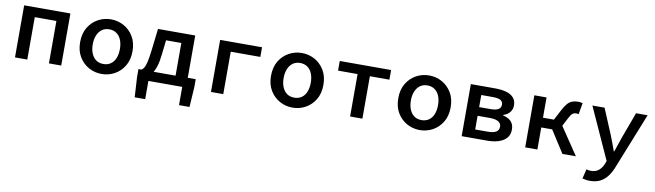

<svg xmlns="http://www.w3.org/2000/svg" viewBox="-39 -1042 6078 1783"><g transform="rotate(10 3000.0 -150.5)"><path d="M82 0V-491H518V0H402V-400H198V0Z M900 12Q835 12 779 -18.5Q723 -49 688 -106.5Q653 -164 653 -245Q653 -327 688 -384.5Q723 -442 779 -472.5Q835 -503 900 -503Q965 -503 1021 -472.5Q1077 -442 1112 -384.5Q1147 -327 1147 -245Q1147 -164 1112 -106.5Q1077 -49 1021 -18.5Q965 12 900 12ZM900 -82Q940 -82 969 -102Q998 -122 1013 -159Q1028 -196 1028 -245Q1028 -294 1013 -331Q998 -368 969 -388.5Q940 -409 900 -409Q860 -409 831.5 -388.5Q803 -368 787.5 -331Q772 -294 772 -245Q772 -196 787.5 -159Q803 -122 831.5 -102Q860 -82 900 -82Z M1580 0V-400H1436L1420 -260Q1413 -195 1399 -151Q1385 -107 1365.5 -80Q1346 -53 1322.5 -40Q1299 -27 1272 -24L1257 -92Q1270 -98 1281 -115Q1292 -132 1301.5 -171.5Q1311 -211 1320 -285L1344 -491H1695V0ZM1241 172 1230 -17V-92H1770V-17L1758 172H1659V0H1340V172Z M1930 0V-491H2325V-400H2046V0Z M2700 12Q2635 12 2579 -18.5Q2523 -49 2488 -106.5Q2453 -164 2453 -245Q2453 -327 2488 -384.5Q2523 -442 2579 -472.5Q2635 -503 2700 -503Q2765 -503 2821 -472.5Q2877 -442 2912 -384.5Q2947 -327 2947 -245Q2947 -164 2912 -106.5Q2877 -49 2821 -18.5Q2765 12 2700 12ZM2700 -82Q2740 -82 2769 -102Q2798 -122 2813 -159Q2828 -196 2828 -245Q2828 -294 2813 -331Q2798 -368 2769 -388.5Q2740 -409 2700 -409Q2660 -409 2631.5 -388.5Q2603 -368 2587.5 -331Q2572 -294 2572 -245Q2572 -196 2587.5 -159Q2603 -122 2631.5 -102Q2660 -82 2700 -82Z M3242 0V-400H3058V-491H3542V-400H3358V0Z M3900 12Q3835 12 3779 -18.5Q3723 -49 3688 -106.5Q3653 -164 3653 -245Q3653 -327 3688 -384.5Q3723 -442 3779 -472.5Q3835 -503 3900 -503Q3965 -503 4021 -472.5Q4077 -442 4112 -384.5Q4147 -327 4147 -245Q4147 -164 4112 -106.5Q4077 -49 4021 -18.5Q3965 12 3900 12ZM3900 -82Q3940 -82 3969 -102Q3998 -122 4013 -159Q4028 -196 4028 -245Q4028 -294 4013 -331Q3998 -368 3969 -388.5Q3940 -409 3900 -409Q3860 -409 3831.5 -388.5Q3803 -368 3787.5 -331Q3772 -294 3772 -245Q3772 -196 3787.5 -159Q3803 -122 3831.5 -102Q3860 -82 3900 -82Z M4294 0V-491H4523Q4581 -491 4626 -479Q4671 -467 4697 -439Q4723 -411 4723 -364Q4723 -329 4701.5 -301Q4680 -273 4639 -261V-257Q4669 -250 4692.5 -236Q4716 -222 4729.5 -198.5Q4743 -175 4743 -141Q4743 -91 4715 -60Q4687 -29 4640 -14.5Q4593 0 4534 0ZM4407 -294H4512Q4566 -294 4589 -309Q4612 -324 4612 -352Q4612 -381 4589.5 -394.5Q4567 -408 4515 -408H4407ZM4407 -83H4525Q4580 -83 4605 -99.5Q4630 -116 4630 -148Q4630 -178 4603.5 -195Q4577 -212 4522 -212H4407Z M4893 0V-491H5008V-300H5169L5371 0H5244L5111 -208H5008V0ZM5186 -235 5088 -256 5163 -399Q5185 -441 5205.5 -463.5Q5226 -486 5250.5 -494.5Q5275 -503 5306 -503Q5329 -503 5347 -496L5328 -389Q5322 -391 5316.5 -392Q5311 -393 5304 -393Q5286 -393 5271.5 -382.5Q5257 -372 5238 -335Z M5537 202Q5518 202 5499.5 199Q5481 196 5467 192L5489 102Q5499 105 5509.5 107Q5520 109 5530 109Q5577 109 5605 85Q5633 61 5648 25L5660 -6L5440 -491H5555L5656 -250Q5669 -217 5683 -180Q5697 -143 5710 -106H5714Q5726 -141 5738.5 -178.5Q5751 -216 5763 -250L5852 -491H5961L5756 22Q5736 77 5707 117.5Q5678 158 5637 180Q5596 202 5537 202Z"/></g></svg>

Font: Source Code Pro SemiBold
Style: Regular
Weight: 600
Monospace: yes
Designer: Paul D. Hunt, Teo Tuominen
Foundry: Adobe Systems Incorporated
Version: Version 1.018;hotconv 1.0.116;makeotfexe 2.5.65601